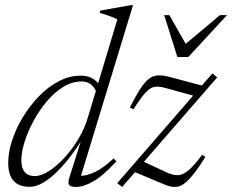

<svg xmlns="http://www.w3.org/2000/svg" viewBox="-20 -730 918 760"><path d="M440.5 -91Q388 -34 349.2 -12Q310.5 10 281.5 10Q258.5 10 253.2 1.2Q248 -7.5 254.5 -27L299.5 -169Q246 -86 193 -38.2Q140 9.5 97.5 9.5Q12.5 9.5 12.5 -85.5Q12.5 -127 27.8 -174Q43 -221 70.5 -266.2Q98 -311.5 134 -348.8Q170 -386 212.2 -408.2Q254.5 -430.5 299 -430.5Q324 -430.5 340.2 -422.5Q356.5 -414.5 368.5 -400.5L444.5 -653.5Q419 -666.5 374.5 -679L377 -688L497 -709.5H506.5L300.5 -34Q324 -34.5 356 -49.2Q388 -64 430 -103ZM64.5 -96Q64.5 -33 118 -33Q142.5 -33 173.2 -52.5Q204 -72 234.5 -105Q265 -138 290 -179.5Q315 -221 328 -265.5L359.5 -370Q352 -387 338.2 -397.2Q324.5 -407.5 302 -407.5Q264.5 -407.5 229.5 -385.5Q194.5 -363.5 164.5 -327.8Q134.5 -292 112 -250Q89.5 -208 77 -167.5Q64.5 -127 64.5 -96ZM444 -5 744.5 -351.5 634 -382Q610 -388.5 593 -386.5Q576 -384.5 557 -364.5Q538 -344.5 508.5 -297.5L494 -304Q525 -366.5 547.2 -395.2Q569.5 -424 592.2 -429.5Q615 -435 647 -426.5L779 -391.5L821 -439.5L839.5 -423.5L549.5 -89.5L640 -47.5Q663.5 -36.5 683 -36.5Q702.5 -36.5 725.2 -55Q748 -73.5 780 -117.5L793 -109Q756 -50 730.5 -22.5Q705 5 682.8 9Q660.5 13 632.5 1L514.5 -48.5L463.5 10ZM878.5 -670 725.5 -504.5H682L630 -670H650.5L715 -556.5L850.5 -670Z"/></svg>

Font: Newsreader 16pt Light
Style: Italic
Weight: 300
Italic angle: -17°
Designer: Hugues Gentile
Foundry: Production Type
Version: Version 1.003; ttfautohint (v1.8.3)